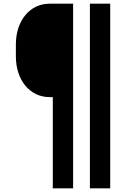

<svg xmlns="http://www.w3.org/2000/svg" viewBox="-20 -820 740 1040"><path d="M577 -800H467V200H577ZM66 -514C66 -386 142 -294 248 -294H266V200H376V-800H248C142 -800 66 -708 66 -580Z"/></svg>

Font: Martian Mono Std Md
Style: Regular
Weight: 500
Monospace: yes
Designer: Roman Shamin
Foundry: Evil Martians
Version: Version 1.000